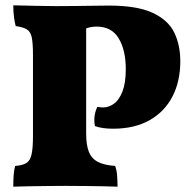

<svg xmlns="http://www.w3.org/2000/svg" viewBox="-20 -699 733 722"><path d="M30 3Q30 -24 31.5 -42.5Q33 -61 37 -75Q64 -77 78.5 -85.5Q93 -94 98.5 -117.5Q104 -141 104 -187V-491Q104 -536 99.5 -558Q95 -580 81 -588.5Q67 -597 39 -601Q35 -616 32.5 -635.5Q30 -655 30 -679Q77 -678 118 -677Q159 -676 193 -676Q225 -676 265 -676.5Q305 -677 339.5 -677.5Q374 -678 390 -678Q495 -678 553.5 -651Q612 -624 635 -577Q658 -530 658 -469Q658 -393 628.5 -336Q599 -279 542.5 -247Q486 -215 405 -215Q363 -215 337 -225Q333 -247 336 -265Q339 -283 346 -297Q352 -296 358 -295.5Q364 -295 368 -295Q389 -295 408.5 -309Q428 -323 440.5 -355Q453 -387 453 -439Q453 -510 426.5 -554.5Q400 -599 343 -599Q331 -599 318.5 -596.5Q306 -594 295 -588L304 -605V-197Q304 -154 314 -128.5Q324 -103 347.5 -90.5Q371 -78 413 -75Q419 -59 420.5 -37.5Q422 -16 422 3Q403 2 370.5 1.5Q338 1 300.5 0.5Q263 0 229 0Q195 0 157.5 0.5Q120 1 86.5 1.5Q53 2 30 3Z"/></svg>

Font: Vollkorn Black
Style: Regular
Weight: 900
Designer: Friedrich Althausen
Foundry: Friedrich Althausen
Version: Version 5.000